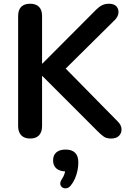

<svg xmlns="http://www.w3.org/2000/svg" viewBox="-20 -733 705 1027"><path d="M141 8Q110 8 93.5 -9.5Q77 -27 77 -58V-648Q77 -680 93.5 -696.5Q110 -713 141 -713Q172 -713 188.5 -696.5Q205 -680 205 -648V-393H207L494 -681Q510 -697 526 -705Q542 -713 562 -713Q591 -713 603.5 -698Q616 -683 613.5 -663Q611 -643 594 -626L302 -337L303 -395L608 -85Q629 -65 630 -43Q631 -21 616.5 -6.5Q602 8 574 8Q550 8 535.5 -2Q521 -12 502 -31L207 -326H205V-58Q205 -27 189 -9.5Q173 8 141 8ZM358 260Q348 272 335.5 274Q323 276 313.5 269.5Q304 263 302.5 251.5Q301 240 311 225Q321 211 326 193.5Q331 176 331 163L334 184Q300 184 282 168.5Q264 153 264 125Q264 97 281.5 82Q299 67 331 67Q364 67 381.5 84Q399 101 399 136Q399 157 394.5 179Q390 201 381 222Q372 243 358 260Z"/></svg>

Font: Nunito ExtraLight
Style: Bold
Weight: 700
Version: Version 3.602